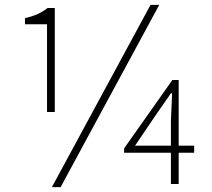

<svg xmlns="http://www.w3.org/2000/svg" viewBox="-20 -759 876 792"><path d="M601 -739 194 13H230L637 -739ZM206 -297V-726H176C153 -707 122 -693 83 -684V-659H174V-297ZM781 -158H717V-429H691L492 -147V-129H685V0H717V-129H781ZM537 -158 621 -282 685 -374H690L685 -261V-158Z"/></svg>

Font: SSpoqa Han Sans Neo Thin
Style: Regular
Weight: 100
Designer: [Spoqa Han Sans Neo] Dong-huui Kim  Younghwa Kang  Yujin Lee  [Noto Sans] Ryoko NISHIZUKA  (kana & ideographs); Paul D. 
Foundry: Spoqa (http://www.spoqa-han-sans.com)
Version: Version 1.000